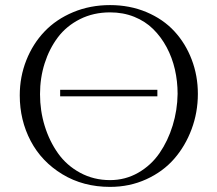

<svg xmlns="http://www.w3.org/2000/svg" viewBox="-20 -731 856 759"><path d="M58.1 -354Q58.1 -427.2 84 -492.7Q109.9 -558.1 156 -606.4Q202.1 -654.8 269.3 -682.9Q336.4 -710.9 415 -710.9Q493.2 -710.9 559.1 -683.1Q625 -655.3 669.2 -607.4Q713.4 -559.6 737.8 -495.6Q762.2 -431.6 762.2 -359.9Q762.2 -286.6 737.3 -220Q712.4 -153.3 668.2 -102.8Q624 -52.2 558.1 -22.2Q492.2 7.8 415 7.8Q309.1 7.8 226.8 -42Q144.5 -91.8 101.3 -173.8Q58.1 -255.9 58.1 -354ZM138.2 -358.9Q138.2 -293.5 156.7 -233.2Q175.3 -172.9 209.5 -124.8Q243.7 -76.7 297.1 -47.9Q350.6 -19 415 -19Q475.6 -19 526.6 -48.3Q577.6 -77.6 610.8 -126Q644 -174.3 662.6 -234.9Q681.2 -295.4 682.1 -359.9Q682.1 -409.7 671.4 -456.5Q660.6 -503.4 638.7 -544.4Q616.7 -585.4 585.4 -616.2Q554.2 -647 510.5 -664.6Q466.8 -682.1 415 -682.1Q349.6 -682.1 296.1 -655.3Q242.7 -628.4 208.7 -583.3Q174.8 -538.1 156.5 -480.5Q138.2 -422.9 138.2 -358.9ZM217.8 -350.1V-376H602.1V-350.1Z"/></svg>

Font: Dehuti Alt
Style: Book
Weight: 400
Version: Version 1.2